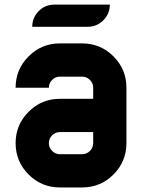

<svg xmlns="http://www.w3.org/2000/svg" viewBox="-20 -826 626 846"><path d="M244.1 -146.5H341.8Q361.8 -146.5 376.2 -160.9Q390.6 -175.3 390.6 -195.3V-244.1H244.1Q224.1 -244.1 209.7 -229.7Q195.3 -215.3 195.3 -195.3Q195.3 -175.3 209.7 -160.9Q224.1 -146.5 244.1 -146.5ZM341.8 0H244.1Q163.1 0 106 -57.1Q48.8 -114.3 48.8 -195.3Q48.8 -276.4 106 -333.5Q163.1 -390.6 244.1 -390.6H390.6V-439.5Q390.6 -459.5 376.2 -473.9Q361.8 -488.3 341.8 -488.3H244.1Q224.1 -488.3 209.7 -473.9Q195.3 -459.5 195.3 -439.5H48.8Q48.8 -520.5 106 -577.6Q163.1 -634.8 244.1 -634.8H341.8Q422.9 -634.8 480 -577.6Q537.1 -520.5 537.1 -439.5V-195.3Q537.1 -114.3 480 -57.1Q422.9 0 341.8 0ZM463.9 -805.7Q463.9 -765.1 435.3 -736.6Q406.7 -708 366.2 -708H122.1Q122.1 -748.5 150.6 -777.1Q179.2 -805.7 219.7 -805.7Z"/></svg>

Font: Audex
Style: Regular
Weight: 400
Designer: GGBotNet
Foundry: GGBotNet
Version: 1.00